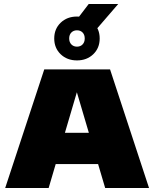

<svg xmlns="http://www.w3.org/2000/svg" viewBox="-20 -943 774 963"><path d="M6 0 202 -595H532L727.5 0H507.5L356 -512.5H375L224 0ZM201 -120 250.5 -277H482L531 -120ZM366 -640Q316.5 -640 284.2 -671Q252 -702 252 -750Q252 -798 284.2 -829Q316.5 -860 366 -860Q415.5 -860 447.8 -829Q480 -798 480 -750Q480 -702 447.8 -671Q415.5 -640 366 -640ZM366 -709Q383.5 -709 394.2 -720.2Q405 -731.5 405 -750Q405 -769 394.2 -780Q383.5 -791 366 -791Q349 -791 338 -780Q327 -769 327 -750Q327 -731.5 338 -720.2Q349 -709 366 -709ZM447 -777 357 -834 425 -923H573Z"/></svg>

Font: Encode Sans SC SemiExpanded Black
Style: Regular
Weight: 900
Width: 6
Designer: Multiple Designers
Foundry: Impallari Type
Version: Version 3.002